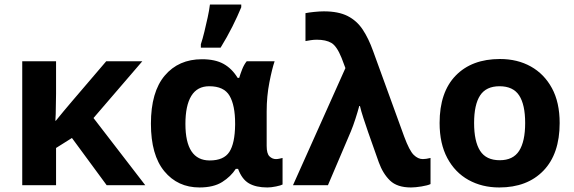

<svg xmlns="http://www.w3.org/2000/svg" viewBox="-20 -816 2531 846"><path d="M607 -546 392 -296 620 0H450L297 -208L227 -164V0H78V-546H227V-403Q226 -373 226 -343Q226 -313 224 -284H226Q243 -305 260 -325.5Q277 -346 295 -367L448 -546Z M859 10Q763 10 704 -61.5Q645 -133 645 -271Q645 -411 706 -483Q767 -555 870 -555Q928 -555 965 -534.5Q1002 -514 1027 -473H1034Q1039 -490 1047 -510.5Q1055 -531 1067 -546H1190Q1179 -514 1167 -453Q1155 -392 1155 -325V-173Q1155 -139 1167.5 -127Q1180 -115 1196 -115Q1203 -115 1212 -117Q1221 -119 1225 -120V-3Q1218 1 1196.5 5.5Q1175 10 1158 10Q1108 10 1077 -8Q1046 -26 1029 -72H1019Q997 -38 959 -14Q921 10 859 10ZM904 -109Q966 -109 990.5 -146.5Q1015 -184 1016 -266V-272Q1016 -352 991.5 -394Q967 -436 902 -436Q849 -436 823 -393.5Q797 -351 797 -270Q797 -109 904 -109ZM865 -606V-621Q873 -645 880.5 -676Q888 -707 895 -739Q902 -771 905 -796H1043V-784Q1027 -745 1004 -699Q981 -653 952 -606Z M1271 0 1502 -516 1485 -561Q1464 -613 1440 -627Q1416 -641 1376 -641Q1363 -641 1349.5 -639Q1336 -637 1326 -635V-758Q1340 -761 1364.5 -763.5Q1389 -766 1407 -766Q1471 -766 1511.5 -745.5Q1552 -725 1578 -686Q1604 -647 1624 -591L1761 -214Q1784 -152 1803 -133.5Q1822 -115 1843 -115Q1857 -115 1877 -120V-5Q1865 1 1837.5 5.5Q1810 10 1791 10Q1730 10 1698.5 -20.5Q1667 -51 1649 -101L1602 -234Q1591 -266 1581 -296.5Q1571 -327 1566 -349H1563Q1556 -323 1546 -292Q1536 -261 1526 -237L1425 0Z M2446 -274Q2446 -138 2374.5 -64Q2303 10 2180 10Q2104 10 2044.5 -23Q1985 -56 1951 -119.5Q1917 -183 1917 -274Q1917 -410 1988 -483Q2059 -556 2183 -556Q2260 -556 2319 -523Q2378 -490 2412 -427.5Q2446 -365 2446 -274ZM2069 -274Q2069 -193 2095.5 -151.5Q2122 -110 2182 -110Q2241 -110 2267.5 -151.5Q2294 -193 2294 -274Q2294 -355 2267.5 -395.5Q2241 -436 2181 -436Q2122 -436 2095.5 -395.5Q2069 -355 2069 -274Z"/></svg>

Font: Noto IKEA Latin
Style: Bold
Weight: 700
Designer: Monotype Design Team
Foundry: Monotype Imaging Inc.
Version: Version 1.0